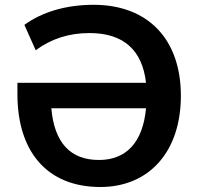

<svg xmlns="http://www.w3.org/2000/svg" viewBox="-20 -749 806 780"><path d="M387.7 10.7C585 10.7 714.8 -131.8 714.8 -359.9C714.8 -591.8 579.1 -729.5 360.4 -729.5C245.1 -729.5 148.4 -698.7 79.1 -647.9L125 -544.9C189 -591.8 260.3 -614.7 343.8 -614.7C481.4 -614.7 558.1 -545.9 573.2 -412.6H50.8V-365.7C50.8 -137.7 167.5 10.7 387.7 10.7ZM381.8 -99.1C266.1 -99.1 200.7 -168.9 188.5 -309.1H573.2C560.5 -170.4 492.7 -99.1 381.8 -99.1Z"/></svg>

Font: Winston SemiBold
Style: Regular
Weight: 600
Designer: Vernon Adams, Kim Jin-seong, David Berlow, Cristiano Sobral
Foundry: The Winston Project Authors
Version: Version 3.004